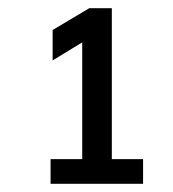

<svg xmlns="http://www.w3.org/2000/svg" viewBox="-20 -732 420 467"><path d="M252 -345H328V-285H103V-345H180V-629L108 -585V-659L197 -712H252Z"/></svg>

Font: Muli
Style: Regular
Weight: 400
Designer: Vernon Adams
Foundry: Vernon Adams
Version: Version 2.000